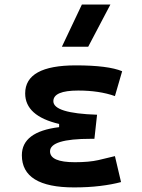

<svg xmlns="http://www.w3.org/2000/svg" viewBox="-20 -815 626 845"><path d="M305.7 9.8Q76.2 9.8 76.2 -131.8Q76.2 -235.4 240.2 -255.4V-269.5Q90.8 -304.7 90.8 -403.8Q90.8 -527.3 313.5 -527.3Q455.6 -527.3 517.6 -501.5L485.8 -392.1Q417 -416.5 324.2 -416.5Q214.8 -416.5 214.8 -369.6Q214.8 -316.4 407.2 -310.1L395.5 -204.1H379.9Q200.2 -204.1 200.2 -148.9Q200.2 -101.1 309.6 -101.1Q372.1 -101.1 412.8 -110.4Q453.6 -119.6 485.8 -127.9L512.7 -13.7Q472.7 -2.9 420.4 3.4Q368.2 9.8 305.7 9.8ZM252.4 -609.4 340.3 -794.9H465.8L368.2 -609.4Z"/></svg>

Font: Cascadia Mono NF SemiBold
Style: Regular
Weight: 600
Monospace: yes
Designer: Aaron Bell
Foundry: Saja Typeworks
Version: Version 2404.023; ttfautohint (v1.8.4)